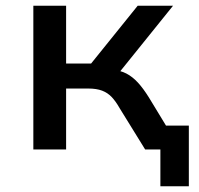

<svg xmlns="http://www.w3.org/2000/svg" viewBox="-20 -520 693 668"><path d="M538 128V0H502V-83H637V128ZM96 0V-500H210V-299H297L459 -500H582L383 -253L369 -278Q399 -275 420 -264Q441 -253 459.5 -233Q478 -213 498 -181L608 0H485L396 -144Q383 -167 369 -182Q355 -197 335.5 -204.5Q316 -212 287 -212H210V0Z"/></svg>

Font: Nunito Sans 6pt SemiBold
Style: Regular
Weight: 600
Version: Version 3.101;gftools[0.9.27]